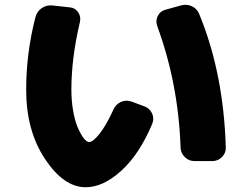

<svg xmlns="http://www.w3.org/2000/svg" viewBox="-20 -727 1040 807"><path d="M740 -704Q764 -711 786 -701Q808 -691 817 -669Q920 -419 929 -107Q930 -84 913 -67Q896 -50 873 -50H797Q774 -50 757 -66.5Q740 -83 739 -106Q730 -375 641 -617Q633 -639 643 -659.5Q653 -680 675 -686ZM587 -280Q609 -272 619 -250.5Q629 -229 620 -207Q567 -80 490.5 -10Q414 60 340 60Q248 60 169 -59Q90 -178 90 -350Q90 -504 129 -655Q135 -679 155.5 -693Q176 -707 201 -704L274 -696Q296 -694 308.5 -675.5Q321 -657 316 -635Q280 -483 280 -350Q280 -303 287.5 -260.5Q295 -218 307 -190.5Q319 -163 331.5 -146.5Q344 -130 355 -130Q371 -130 399 -165.5Q427 -201 458 -269Q468 -290 489.5 -299Q511 -308 533 -300Z"/></svg>

Font: Rounded Mplus 1c Black
Style: Regular
Weight: 900
Version: Version 1.059.20150529